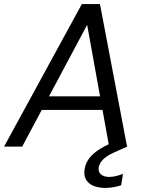

<svg xmlns="http://www.w3.org/2000/svg" viewBox="-35 -720 720 943"><path d="M-15 0 367 -700H456L589 0H501L393 -598L74 0ZM126 -180 161 -247H497L508 -180ZM482 203Q451 203 426 193.5Q401 184 388 163Q375 142 381 108Q385 84 400 62Q415 40 444 19.5Q473 -1 519 -20L576 -43L590 0L527 28Q489 45 471.5 63Q454 81 450 100Q446 123 460.5 136Q475 149 502 149Q516 149 533.5 145Q551 141 569 134L560 190Q542 196 522 199.5Q502 203 482 203Z"/></svg>

Font: DM Sans 12pt
Style: Italic
Weight: 400
Italic angle: -10°
Version: Version 4.004;gftools[0.9.30]